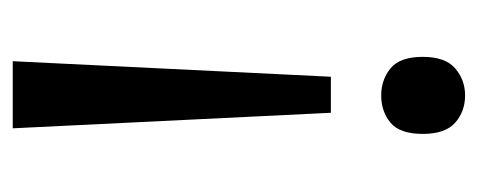

<svg xmlns="http://www.w3.org/2000/svg" viewBox="-250 -336 768 309"><g transform="rotate(90 134.5 -182.0)"><path d="M196 -478Q196 -441 178 -426Q160 -411 134 -411Q109 -411 90.5 -426Q72 -441 72 -478Q72 -514 90.5 -530Q109 -546 134 -546Q160 -546 178 -530Q196 -514 196 -478ZM104 -330H162L187 182H79Z"/></g></svg>

Font: Noto Sans PhagsPa
Style: Regular
Weight: 400
Designer: Monotype Design Team
Foundry: Monotype Imaging Inc.
Version: Version 2.004; ttfautohint (v1.8.4.7-5d5b)